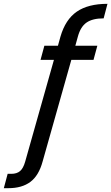

<svg xmlns="http://www.w3.org/2000/svg" viewBox="-103 -787 582 1004"><path d="M439 -691Q381 -691 349.5 -669Q318 -647 304 -595L291 -548H406L386 -474H270L120 57Q100 131 56 164Q12 197 -59 197H-83L-63 122H-44Q-15 122 2 107.5Q19 93 29 57L179 -474H109L129 -548H200L213 -595Q239 -685 298.5 -726Q358 -767 459 -767Z"/></svg>

Font: Fz Poppins
Style: Italic
Weight: 400
Italic angle: -10°
Designer: Ninad Kale (Devanagari), Jonny Pinhorn (Latin)
Foundry: Indian Type Foundry
Version: Vit hóa bi Vntype.Com & FontZin.Com